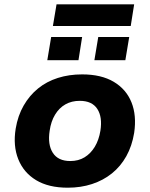

<svg xmlns="http://www.w3.org/2000/svg" viewBox="-20 -862 697 893"><path d="M295 11Q206 11 148 -24Q90 -59 65 -121.5Q40 -184 53 -264Q63 -324 90 -371Q117 -418 157 -450.5Q197 -483 249 -499.5Q301 -516 362 -516Q451 -516 509 -481.5Q567 -447 591.5 -386Q616 -325 604 -244Q594 -183 567.5 -135.5Q541 -88 500.5 -55.5Q460 -23 408 -6Q356 11 295 11ZM307 -113Q345 -113 373.5 -130.5Q402 -148 421 -179.5Q440 -211 447 -254Q457 -318 432.5 -355.5Q408 -393 351 -393Q313 -393 284 -376.5Q255 -360 236 -328.5Q217 -297 211 -254Q201 -190 225.5 -151.5Q250 -113 307 -113ZM226 -741 243 -842H604L588 -741ZM200 -582 218 -690H362L345 -582ZM419 -582 437 -690H581L563 -582Z"/></svg>

Font: Nunito Sans 6pt ExtraBold
Style: Italic
Weight: 800
Italic angle: -9°
Version: Version 3.101;gftools[0.9.27]